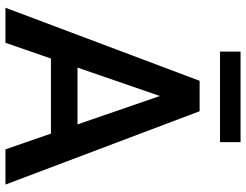

<svg xmlns="http://www.w3.org/2000/svg" viewBox="-119 -782 901 703"><g transform="rotate(90 331.5 -430.5)"><path d="M526.9 0 469.2 -166.5H194.3L136.7 0H8.3L275.9 -710.9H387.2L655.8 0ZM227.5 -263.7H435.5L331.5 -565.4ZM500.5 -860.8V-785.6H168.9V-860.8Z"/></g></svg>

Font: Vazirmatn UI FD Medium
Style: Regular
Weight: 500
Designer: Saber Rastikerdar
Foundry: Saber Rastikerdar
Version: Version 33.003